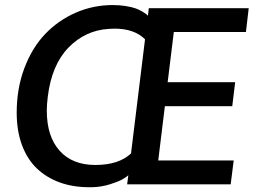

<svg xmlns="http://www.w3.org/2000/svg" viewBox="-20 -744 1042 775"><path d="M435.1 -723.6Q463.4 -723.6 488 -719.5Q512.7 -715.3 527.1 -710.2Q541.5 -705.1 554.2 -697.5Q566.9 -689.9 570.3 -687Q573.7 -684.1 577.1 -680.7L580.6 -710.9H983.9L972.7 -614.7H681.6L656.7 -412.1H929.2L917.5 -315.4H645.5L618.7 -96.2H923.3L911.1 0H493.2L498 -36.6Q491.7 -30.3 475.3 -20.8Q459 -11.2 424.3 -0.2Q389.6 10.7 352.5 11.7H339.4Q274.4 11.7 221.2 -7.6Q168 -26.9 129.2 -63.7Q90.3 -100.6 68.8 -158.2Q47.4 -215.8 47.4 -289.1Q47.4 -386.7 78.4 -469Q109.4 -551.3 162.4 -606.7Q215.3 -662.1 285.9 -692.9Q356.4 -723.6 435.1 -723.6ZM508.8 -124.5 565.4 -585.4Q522.5 -628.4 441.9 -628.4Q434.6 -628.4 418.9 -627.4Q324.2 -621.6 256.3 -551.8Q188.5 -481.9 172.9 -354Q168.9 -321.8 168.9 -297.4Q168.9 -193.4 220.5 -135.7Q272 -78.1 364.7 -78.1Q459 -78.1 508.8 -124.5Z"/></svg>

Font: Muli
Style: Semi-BoldItalic
Weight: 600
Italic angle: -7°
Designer: Vernon Adams
Foundry: newtypography
Version: Version 2.0; ttfautohint (v1.00rc1.2-2d82) -l 8 -r 50 -G 200